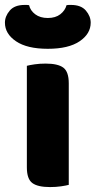

<svg xmlns="http://www.w3.org/2000/svg" viewBox="-53 -751 388 779"><path d="M150 8Q100 8 78 -8.5Q56 -25 56 -72V-484Q67 -487 87.5 -490Q108 -493 132 -493Q182 -493 204 -476.5Q226 -460 226 -413V-1Q215 2 194.5 5Q174 8 150 8ZM141 -678Q172 -678 191.5 -693Q211 -708 217 -730Q222 -731 226 -731Q230 -731 235 -731Q276 -731 295.5 -708Q315 -685 315 -659Q315 -614 270 -583.5Q225 -553 141 -553Q57 -553 12 -583.5Q-33 -614 -33 -659Q-33 -685 -13.5 -708Q6 -731 47 -731Q52 -731 56 -731Q60 -731 65 -730Q70 -708 90 -693Q110 -678 141 -678Z"/></svg>

Font: Baloo Bhaina 2 ExtraBold
Style: Regular
Weight: 800
Designer: Yesha Goshar, Manish Minz, Shuchita Grover and Ek Type
Foundry: Ek Type
Version: Version 1.640;hotconv 1.0.111;makeotfexe 2.5.65597; ttfautoh